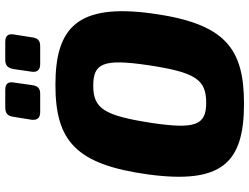

<svg xmlns="http://www.w3.org/2000/svg" viewBox="-129 -806 949 731"><g transform="rotate(-90 345.5 -440.5)"><path d="M368 -895H303C279 -895 269 -886 266 -862L255 -794C253 -773 262 -762 284 -762H353C375 -762 384 -771 387 -793L397 -864C400 -885 392 -895 368 -895ZM551 -895H484C462 -895 452 -886 448 -863L438 -794C435 -773 445 -762 467 -762H535C557 -762 566 -771 569 -794L580 -864C583 -885 574 -895 551 -895ZM388 -704C175 -704 85 -627 47 -352C9 -71 90 14 316 14C528 14 622 -58 660 -338C698 -620 606 -704 388 -704ZM385 -560C470 -560 488 -522 463 -352C436 -172 409 -130 320 -130C235 -130 218 -170 243 -338C271 -518 297 -560 385 -560Z"/></g></svg>

Font: Exo 2 Extra Bold
Style: Italic
Weight: 800
Italic angle: -8°
Designer: Natanael Gama
Version: Version 1.001;PS 001.001;hotconv 1.0.88;makeotf.lib2.5.64775